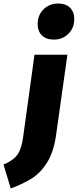

<svg xmlns="http://www.w3.org/2000/svg" viewBox="-134 -845 442 1091"><path d="M-114 90Q-62 69 -37 36.5Q-12 4 -3 -63L62 -534H249L184 -73Q170 21 133 79.5Q96 138 46.5 169Q-3 200 -73 226ZM80 -708Q80 -759 113.5 -792Q147 -825 196 -825Q240 -825 264 -801Q288 -777 288 -737Q288 -686 254.5 -653Q221 -620 172 -620Q128 -620 104 -644Q80 -668 80 -708Z"/></svg>

Font: Fira Sans Extra Condensed Black
Style: Italic
Weight: 900
Width: 3
Italic angle: -8°
Designer: Carrois Corporate & Edenspiekermann AG
Foundry: Carrois Corporate GbR & Edenspiekermann AG
Version: Version 4.203